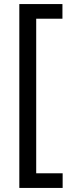

<svg xmlns="http://www.w3.org/2000/svg" viewBox="-20 -799 352 944"><path d="M75 125H288V53H158V-707H287V-779H75Z"/></svg>

Font: Vanilla Cream Book
Style: Regular
Weight: 400
Designer: Jeremy Tribby, Jinavaṁso
Foundry: Tribby Type
Version: Version 1.422;Glyphs 3.1.2 (3151)